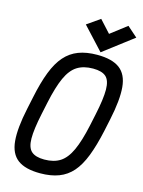

<svg xmlns="http://www.w3.org/2000/svg" viewBox="-151 -1131 913 1230"><g transform="rotate(15 305.5 -515.5)"><path d="M240 14Q141 14 90.5 -24Q40 -62 32.5 -145Q25 -228 54 -364L71 -444Q92 -546 119.5 -617Q147 -688 185 -731Q223 -774 275.5 -794Q328 -814 399 -814Q498 -814 548.5 -776Q599 -738 606.5 -655Q614 -572 585 -436L568 -356Q546 -254 518.5 -183Q491 -112 453.5 -69Q416 -26 363.5 -6Q311 14 240 14ZM243 -78Q306 -78 347.5 -104.5Q389 -131 418 -194Q447 -257 470 -364L487 -444Q510 -552 509.5 -612.5Q509 -673 482 -697.5Q455 -722 396 -722Q333 -722 291 -695.5Q249 -669 220.5 -606.5Q192 -544 169 -436L152 -356Q129 -248 129.5 -187.5Q130 -127 157.5 -102.5Q185 -78 243 -78ZM414 -835 277 -983 363 -1043 436 -963 543 -1045 611 -985Z"/></g></svg>

Font: Victor Mono Thin
Style: Italic
Weight: 100
Italic angle: -12°
Monospace: yes
Designer: Rune Bjørnerås
Version: Version 1.561;gftools[0.9.30]